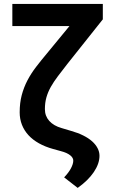

<svg xmlns="http://www.w3.org/2000/svg" viewBox="-20 -747 583 957"><path d="M41.5 -617.2V-727.3H492.5V-650.6L315.7 -428.3Q289.1 -394.2 268.3 -366.7Q247.5 -339.1 233.1 -313.6Q218.8 -288 211.3 -261.5Q203.8 -235.1 203.8 -203.1Q203.8 -168.7 225.5 -144.4Q247.2 -120 286.9 -108.7L334.5 -94.5Q368.6 -84.9 394.9 -71.7Q421.2 -58.6 439.1 -42.6Q457 -26.6 466.4 -8.3Q475.9 9.9 475.9 29.5Q475.9 49.4 468.6 70Q461.3 90.6 447.4 111Q433.6 131.4 413.4 151.3Q393.1 171.2 367.2 189.6L299.7 137.1Q322.1 113.6 333.5 92.2Q344.8 70.7 345.2 54.7Q345.9 39.8 329.9 27Q313.9 14.2 283.7 6.4L245 -4.3Q205.3 -15.3 174.2 -32.7Q143.1 -50.1 121.8 -73.3Q100.5 -96.6 89.3 -125.2Q78.1 -153.8 78.1 -186.8Q78.1 -234.4 88.4 -273.1Q98.7 -311.8 116.8 -346.4Q134.9 -381 160.2 -413.9Q185.4 -446.7 215.2 -482.2L326.3 -617.2Z"/></svg>

Font: Inter P Semi Bold
Style: Regular
Weight: 600
Designer: Rasmus Andersson
Foundry: rsms
Version: Version 3.018;git-588b23468